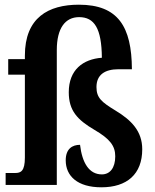

<svg xmlns="http://www.w3.org/2000/svg" viewBox="-20 -788 660 818"><path d="M412 10C521 10 586 -46 586 -152C586 -229 540 -276 472 -317C413 -353 391 -371 391 -417C391 -469 426 -493 485 -493H542C541 -675 483 -768 316 -768C186 -768 86 -713 86 -551V-536H15V-470H86V-117C86 -59 69 -51 45 -51H4V0H222V-575C222 -668 258 -715 317 -715C382 -715 413 -667 414 -542C334 -536 273 -491 273 -395C273 -317 309 -278 382 -235C449 -196 471 -166 471 -122C471 -72 448 -45 414 -45C359 -45 330 -95 321 -171C288 -171 260 -154 260 -105C260 -38 310 10 412 10Z"/></svg>

Font: Noto Serif Devanagari Condensed
Style: Bold
Weight: 700
Width: 3
Designer: Universal Thirst, Indian Type Foundry and the Monotype Design Team
Foundry: Monotype Imaging Inc.
Version: Version 2.004